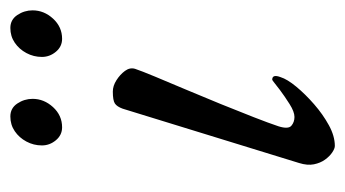

<svg xmlns="http://www.w3.org/2000/svg" viewBox="-168 -485 667 371"><g transform="rotate(-90 165.5 -299.5)"><path d="M69 14Q64 14 56.5 9Q49 4 42.5 -5Q36 -14 33.5 -26.5Q31 -39 36 -55L141 -396Q145 -407 151 -411Q157 -415 174 -415Q185 -415 196 -408Q207 -401 214 -391.5Q221 -382 218 -372Q214 -360 203 -333.5Q192 -307 178 -274Q164 -241 150 -206.5Q136 -172 124.5 -142.5Q113 -113 107 -95Q101 -76 108 -70Q115 -64 125 -64Q135 -64 150 -73.5Q165 -83 177 -92Q185 -98 190.5 -102.5Q196 -107 197 -107Q208 -107 202 -91Q198 -78 183.5 -60.5Q169 -43 149.5 -26Q130 -9 109 2.5Q88 14 69 14ZM276 -513Q261 -513 251 -525Q241 -537 241 -552Q241 -568 248.5 -582Q256 -596 268.5 -604.5Q281 -613 297 -613Q313 -613 322 -599.5Q331 -586 331 -570Q331 -548 315 -530.5Q299 -513 276 -513ZM105 -513Q90 -513 80 -525Q70 -537 70 -552Q70 -568 77.5 -582Q85 -596 97.5 -604.5Q110 -613 126 -613Q142 -613 151 -599.5Q160 -586 160 -570Q160 -548 144 -530.5Q128 -513 105 -513Z"/></g></svg>

Font: EB Garamond
Style: Italic
Weight: 400
Italic angle: -17.2°
Designer: Georg Duffner and Octavio Pardo
Foundry: Georg Duffner
Version: Version 1.001